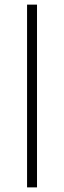

<svg xmlns="http://www.w3.org/2000/svg" viewBox="-20 -733 277 830"><path d="M140 -713V77H97V-713Z"/></svg>

Font: Gmarket Sans TTF Light
Style: Regular
Weight: 300
Designer: Creative Director : Sungho Lee; Art Director : Kiwoong Choi; Project Manager : Sori Yang, Jongwook Yoon; Font Designer :
Foundry: Sandoll Inc.
Version: Version 1.000;hotconv 1.0.109;makeotfexe 2.5.65596